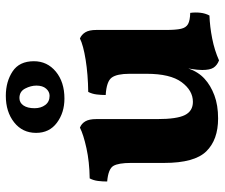

<svg xmlns="http://www.w3.org/2000/svg" viewBox="-76 -684 770 657"><g transform="rotate(-90 308.5 -356.0)"><path d="M231 5.8Q158 5.8 118.5 -34.7Q79 -75.2 79 -178.2V-292Q79 -335.4 68.7 -352.7Q58.4 -370 15.4 -373.8Q15.4 -389.6 17.3 -405Q19.2 -420.4 26 -433.6Q82.8 -434.4 129.5 -444.7Q176.2 -455 199.8 -467Q213.6 -461.6 221.3 -448.5Q229 -435.4 229 -411V-202.6Q229 -135.2 242.8 -107.8Q256.6 -80.4 288 -80.4Q326.8 -80.4 355.4 -119.1Q384 -157.8 384 -238.8V-297Q384 -340.4 371 -358.2Q358 -376 311.4 -378.8Q311.4 -394.6 313.3 -410Q315.2 -425.4 322 -438.6Q382 -439.4 431.8 -447.4Q481.6 -455.4 504.8 -467Q518 -461.6 526 -448.5Q534 -435.4 534 -411V-133.6L403.2 -97.8Q396.4 -79 387.4 -64.9Q378.4 -50.8 366.8 -40.4Q344.4 -19.8 310.6 -7Q276.8 5.8 231 5.8ZM429.8 9Q412.6 2.2 404.8 -10.1Q397 -22.4 397 -48.4Q397 -64.8 400.6 -86.3Q404.2 -107.8 410 -128.8L534 -172Q534 -138.4 538 -121Q542 -103.6 554.4 -96.9Q566.8 -90.2 592.4 -89.6Q594.8 -72.4 592.9 -55.2Q591 -38 583.4 -23.8Q545.2 -22.4 504.7 -14.4Q464.2 -6.4 429.8 9ZM299.2 -520Q251 -520 216.4 -545.8Q181.8 -571.6 181.8 -617Q181.8 -663.6 217.8 -692.1Q253.8 -720.6 308.6 -720.6Q357 -720.6 392 -697.5Q427 -674.4 427 -624.6Q427 -578.8 391.4 -549.4Q355.8 -520 299.2 -520ZM308.6 -570.8Q322.8 -570.8 333.2 -582.7Q343.6 -594.6 343.6 -615.8Q343.6 -635 333.5 -654.5Q323.4 -674 301 -674Q285 -674 275.6 -660.2Q266.2 -646.4 266.2 -622.2Q266.2 -600.4 277.3 -585.6Q288.4 -570.8 308.6 -570.8Z"/></g></svg>

Font: Vollkorn
Style: Regular
Weight: 400
Designer: Friedrich Althausen
Foundry: Friedrich Althausen
Version: Version 4.104